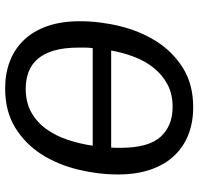

<svg xmlns="http://www.w3.org/2000/svg" viewBox="-32 -708 753 728"><g transform="rotate(90 344.0 -344.5)"><path d="M642 -416Q642 -341 623.5 -264.5Q605 -188 566 -126.5Q527 -65 465 -26.5Q403 12 316 12Q259 12 212.5 -6Q166 -24 132 -59.5Q98 -95 79.5 -148Q61 -201 61 -271Q61 -346 79.5 -422.5Q98 -499 137 -561Q176 -623 238 -662Q300 -701 387 -701Q444 -701 490.5 -683Q537 -665 571 -629Q605 -593 623.5 -539.5Q642 -486 642 -416ZM317 -66Q369 -66 407 -87.5Q445 -109 470.5 -145Q496 -181 511 -226.5Q526 -272 533 -320H163Q161 -306 161 -292V-266Q161 -212 172 -174Q183 -136 203.5 -112Q224 -88 253 -77Q282 -66 317 -66ZM386 -623Q337 -623 300.5 -603.5Q264 -584 238 -551.5Q212 -519 196 -477Q180 -435 172 -390H540Q541 -399 541 -407V-425Q541 -531 499.5 -577Q458 -623 386 -623Z"/></g></svg>

Font: Yekcdsyqcyvpieeyorgstswgcgt
Style: Regular
Weight: 400
Italic angle: -8°
Designer: Carrois Corporate & Edenspiekermann
Foundry: Carrois Corporate GbR & Edenspiekermann AG
Version: Version 2.001